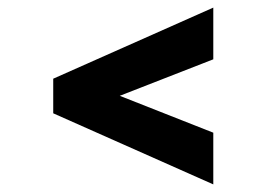

<svg xmlns="http://www.w3.org/2000/svg" viewBox="-20 -520 708 505"><path d="M541 -500 120 -313V-222L541 -35V-171L295 -268L541 -364Z"/></svg>

Font: Maven Pro
Style: Black
Weight: 900
Designer: Joe Prince
Foundry: Joe Prince
Version: Version 1.003